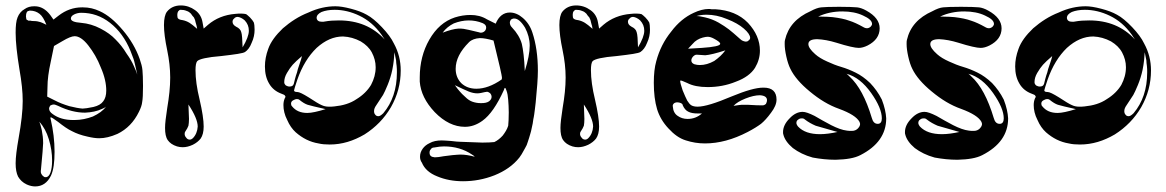

<svg xmlns="http://www.w3.org/2000/svg" viewBox="-20 -584 4185 689"><path d="M121.1 -147.5C135.7 -130.9 147.5 -110.4 155.3 -84C163.1 -58.6 167 -33.2 167 -7.8C167 9.8 165 24.4 161.1 35.2C157.2 45.9 151.4 51.8 144.5 51.8C141.6 51.8 139.6 51.8 138.7 50.8C134.8 48.8 131.8 45.9 128.9 41C126 36.1 126 31.2 127 24.4C131.8 -27.3 134.8 -59.6 134.8 -70.3C134.8 -86.9 132.8 -102.5 129.9 -117.2C127 -129.9 124 -140.6 121.1 -147.5ZM168.9 -174.8C160.2 -180.7 156.2 -187.5 156.2 -194.3C156.2 -198.2 158.2 -201.2 160.2 -205.1C164.1 -207 168 -209 172.9 -209C176.8 -209 181.6 -207 188.5 -204.1C222.7 -187.5 254.9 -179.7 285.2 -179.7C307.6 -180.7 328.1 -184.6 346.7 -193.4C353.5 -196.3 357.4 -198.2 360.4 -201.2C349.6 -186.5 334 -175.8 313.5 -166C293 -158.2 270.5 -153.3 247.1 -153.3H243.2C212.9 -153.3 188.5 -160.2 168.9 -174.8ZM248 -454.1C262.7 -454.1 279.3 -443.4 296.9 -420.9C314.5 -398.4 330.1 -372.1 341.8 -341.8C355.5 -310.5 361.3 -283.2 361.3 -258.8C361.3 -242.2 357.4 -229.5 350.6 -220.7C343.8 -210.9 332 -204.1 315.4 -200.2C296.9 -196.3 283.2 -194.3 276.4 -194.3C263.7 -195.3 248 -198.2 228.5 -203.1C209 -209 191.4 -215.8 176.8 -223.6L149.4 -237.3L150.4 -271.5C150.4 -296.9 154.3 -327.1 162.1 -362.3L173.8 -418.9L204.1 -436.5C223.6 -448.2 238.3 -454.1 248 -454.1ZM271.5 -538.1C309.6 -538.1 343.8 -526.4 375 -502C406.2 -477.5 430.7 -444.3 448.2 -401.4C453.1 -388.7 457 -378.9 459 -373C461.9 -365.2 465.8 -346.7 472.7 -316.4C469.7 -326.2 464.8 -336.9 460 -347.7C455.1 -359.4 446.3 -375 433.6 -392.6C421.9 -412.1 409.2 -427.7 394.5 -442.4C380.9 -457 363.3 -469.7 340.8 -481.4C318.4 -493.2 294.9 -500 271.5 -502C246.1 -503.9 234.4 -508.8 234.4 -517.6C234.4 -523.4 238.3 -528.3 246.1 -532.2C253.9 -536.1 262.7 -538.1 271.5 -538.1ZM87.9 -545.9C100.6 -545.9 112.3 -542 122.1 -534.2C130.9 -527.3 138.7 -514.6 146.5 -495.1C134.8 -501 126 -504.9 120.1 -505.9C114.3 -507.8 105.5 -508.8 93.8 -508.8L89.8 -509.8H85.9C85 -509.8 84 -509.8 82 -509.8C81.1 -510.7 80.1 -510.7 79.1 -511.7C78.1 -511.7 78.1 -511.7 76.2 -512.7C76.2 -513.7 75.2 -514.6 74.2 -515.6C74.2 -516.6 74.2 -518.6 74.2 -519.5C73.2 -521.5 73.2 -523.4 73.2 -525.4C73.2 -538.1 77.1 -544.9 84 -544.9L85.9 -545.9ZM160.2 -530.3C144.5 -550.8 126 -561.5 104.5 -561.5H102.5C89.8 -561.5 78.1 -558.6 67.4 -550.8C56.6 -544.9 47.9 -534.2 43 -521.5C38.1 -509.8 36.1 -491.2 36.1 -466.8C36.1 -432.6 41 -388.7 49.8 -335C57.6 -291 61.5 -253.9 61.5 -221.7C61.5 -186.5 56.6 -142.6 46.9 -88.9C40 -49.8 36.1 -19.5 36.1 2C36.1 22.5 39.1 38.1 44.9 49.8C51.8 61.5 61.5 71.3 76.2 78.1C86.9 83 97.7 85 106.4 85C130.9 85 150.4 72.3 163.1 45.9C171.9 26.4 175.8 -2 175.8 -39.1C175.8 -78.1 170.9 -117.2 162.1 -155.3C161.1 -157.2 161.1 -159.2 161.1 -161.1C161.1 -162.1 161.1 -163.1 162.1 -163.1C165 -163.1 173.8 -157.2 188.5 -146.5C207 -131.8 223.6 -120.1 238.3 -113.3C252.9 -105.5 271.5 -98.6 293.9 -93.8C310.5 -89.8 324.2 -87.9 335.9 -87.9C355.5 -87.9 377 -92.8 401.4 -103.5C435.5 -120.1 460.9 -146.5 478.5 -182.6C485.4 -196.3 489.3 -208 490.2 -217.8C492.2 -227.5 493.2 -247.1 493.2 -275.4C493.2 -301.8 492.2 -320.3 491.2 -332C490.2 -344.7 486.3 -357.4 481.4 -372.1C468.8 -408.2 448.2 -443.4 420.9 -475.6C393.6 -507.8 366.2 -531.2 337.9 -543.9C319.3 -552.7 299.8 -557.6 277.3 -557.6H274.4C244.1 -557.6 215.8 -547.9 189.5 -527.3L171.9 -513.7Z M656.2 -209C678.7 -174.8 689.5 -148.4 689.5 -129.9C688.5 -113.3 682.6 -98.6 671.9 -87.9C668.9 -85 665 -83 661.1 -83C656.2 -83 651.4 -85 648.4 -89.8C644.5 -93.8 642.6 -98.6 642.6 -103.5C642.6 -107.4 643.6 -110.4 644.5 -111.3C650.4 -120.1 654.3 -127 656.2 -132.8C657.2 -138.7 658.2 -146.5 658.2 -157.2C658.2 -160.2 657.2 -176.8 656.2 -209ZM827.1 -488.3C818.4 -493.2 814.5 -499 814.5 -505.9C814.5 -510.7 816.4 -514.6 820.3 -517.6C823.2 -521.5 828.1 -523.4 833 -523.4C840.8 -522.5 849.6 -518.6 858.4 -510.7C868.2 -500 873 -488.3 873 -473.6C873 -459 865.2 -438.5 850.6 -414.1C849.6 -442.4 848.6 -460.9 845.7 -468.8C843.8 -476.6 837.9 -483.4 827.1 -488.3ZM627.9 -548.8C635.7 -548.8 642.6 -547.9 649.4 -544.9C656.2 -543 661.1 -539.1 665 -535.2C668.9 -529.3 671.9 -525.4 675.8 -521.5C677.7 -517.6 680.7 -511.7 681.6 -504.9C683.6 -498 684.6 -493.2 685.5 -491.2C685.5 -489.3 686.5 -485.4 687.5 -480.5C675.8 -491.2 666 -498 660.2 -502C652.3 -506.8 644.5 -509.8 635.7 -511.7C627 -512.7 622.1 -514.6 619.1 -517.6C617.2 -519.5 616.2 -523.4 616.2 -530.3C616.2 -535.2 617.2 -540 619.1 -543C622.1 -546.9 625 -548.8 627.9 -548.8ZM707 -502.9C704.1 -521.5 695.3 -537.1 679.7 -547.9C665 -558.6 647.5 -564.5 628.9 -564.5C607.4 -564.5 590.8 -556.6 579.1 -542C572.3 -533.2 568.4 -516.6 568.4 -494.1C568.4 -470.7 572.3 -440.4 580.1 -403.3C586.9 -370.1 590.8 -337.9 590.8 -305.7C590.8 -272.5 586.9 -236.3 580.1 -196.3C575.2 -164.1 572.3 -140.6 572.3 -125C572.3 -105.5 575.2 -90.8 582 -81.1C588.9 -71.3 599.6 -63.5 615.2 -58.6C622.1 -56.6 628.9 -55.7 635.7 -55.7C647.5 -55.7 659.2 -58.6 671.9 -64.5C683.6 -70.3 693.4 -78.1 700.2 -86.9C707 -96.7 710.9 -111.3 710.9 -129.9C710.9 -152.3 706.1 -184.6 696.3 -226.6C686.5 -266.6 681.6 -301.8 681.6 -332C681.6 -348.6 683.6 -359.4 687.5 -364.3C694.3 -372.1 723.6 -378.9 773.4 -382.8C824.2 -388.7 852.5 -392.6 859.4 -397.5C868.2 -403.3 877 -414.1 882.8 -429.7C890.6 -446.3 893.6 -461.9 893.6 -477.5C893.6 -489.3 892.6 -498 890.6 -503.9C887.7 -508.8 883.8 -514.6 877 -521.5C871.1 -527.3 866.2 -531.2 863.3 -533.2C859.4 -534.2 853.5 -535.2 846.7 -535.2C837.9 -535.2 831.1 -535.2 824.2 -534.2C786.1 -531.2 752.9 -517.6 726.6 -495.1L710.9 -481.4Z M1045.9 -228.5C1049.8 -228.5 1052.7 -227.5 1054.7 -225.6C1065.4 -216.8 1075.2 -210.9 1084 -208C1092.8 -205.1 1114.3 -200.2 1148.4 -192.4C1120.1 -183.6 1097.7 -178.7 1083 -178.7C1058.6 -178.7 1041 -186.5 1028.3 -202.1C1025.4 -205.1 1024.4 -208 1024.4 -211.9C1024.4 -216.8 1026.4 -220.7 1031.2 -223.6C1036.1 -226.6 1041 -228.5 1045.9 -228.5ZM1063.5 -382.8C1062.5 -377 1059.6 -367.2 1054.7 -353.5C1049.8 -339.8 1046.9 -330.1 1045.9 -324.2C1043 -317.4 1041 -308.6 1038.1 -298.8C1035.2 -287.1 1034.2 -282.2 1034.2 -283.2C1032.2 -276.4 1027.3 -273.4 1018.6 -273.4C1013.7 -273.4 1009.8 -275.4 1005.9 -277.3C1002 -281.2 1000 -284.2 1000 -289.1C1000 -299.8 1002.9 -310.5 1009.8 -322.3C1016.6 -334 1023.4 -343.8 1030.3 -351.6C1037.1 -359.4 1048.8 -370.1 1063.5 -382.8ZM1395.5 -396.5 1396.5 -391.6C1397.5 -388.7 1397.5 -385.7 1398.4 -381.8L1401.4 -367.2C1401.4 -361.3 1402.3 -354.5 1403.3 -347.7C1404.3 -339.8 1404.3 -332 1404.3 -324.2C1404.3 -264.6 1387.7 -215.8 1355.5 -177.7C1348.6 -170.9 1342.8 -167 1337.9 -167C1333 -167 1329.1 -168.9 1327.1 -171.9C1323.2 -175.8 1322.3 -180.7 1322.3 -185.5C1322.3 -192.4 1325.2 -199.2 1330.1 -206.1C1341.8 -223.6 1349.6 -236.3 1354.5 -243.2C1358.4 -250 1364.3 -262.7 1371.1 -279.3C1377.9 -295.9 1383.8 -314.5 1387.7 -333C1392.6 -356.4 1394.5 -377.9 1395.5 -396.5ZM1046.9 -297.9C1063.5 -345.7 1086.9 -383.8 1116.2 -412.1C1146.5 -439.5 1177.7 -453.1 1210.9 -453.1C1233.4 -452.1 1253.9 -446.3 1274.4 -435.5C1292 -424.8 1305.7 -412.1 1314.5 -395.5C1323.2 -378.9 1328.1 -361.3 1328.1 -342.8C1328.1 -320.3 1322.3 -299.8 1311.5 -279.3C1299.8 -259.8 1282.2 -242.2 1259.8 -228.5C1237.3 -212.9 1210 -205.1 1179.7 -202.1C1173.8 -201.2 1167 -201.2 1160.2 -201.2C1150.4 -201.2 1141.6 -203.1 1133.8 -207C1126 -210 1110.4 -219.7 1087.9 -234.4C1067.4 -247.1 1053.7 -253.9 1046.9 -253.9H1045.9C1039.1 -253.9 1035.2 -255.9 1035.2 -259.8C1036.1 -264.6 1040 -277.3 1046.9 -297.9ZM1135.7 -505.9C1123 -505.9 1117.2 -510.7 1116.2 -519.5C1116.2 -528.3 1122.1 -535.2 1133.8 -541C1146.5 -545.9 1162.1 -548.8 1180.7 -548.8C1210 -548.8 1240.2 -542 1270.5 -527.3C1300.8 -512.7 1327.1 -490.2 1348.6 -460C1353.5 -453.1 1357.4 -447.3 1360.4 -442.4C1318.4 -488.3 1263.7 -510.7 1196.3 -510.7C1178.7 -510.7 1162.1 -509.8 1145.5 -506.8C1142.6 -505.9 1139.6 -505.9 1135.7 -505.9ZM1183.6 -561.5C1153.3 -561.5 1120.1 -554.7 1086.9 -539.1C1051.8 -525.4 1022.5 -505.9 995.1 -482.4C969.7 -458 951.2 -433.6 942.4 -408.2C934.6 -386.7 930.7 -366.2 930.7 -345.7C930.7 -321.3 935.5 -300.8 946.3 -283.2C956.1 -266.6 970.7 -254.9 989.3 -248C997.1 -245.1 1002 -243.2 1002.9 -240.2C1004.9 -238.3 1004.9 -235.4 1002 -231.4C999 -224.6 997.1 -216.8 997.1 -207C997.1 -190.4 1001 -171.9 1010.7 -153.3C1018.6 -134.8 1029.3 -120.1 1041 -109.4C1065.4 -87.9 1092.8 -74.2 1123 -69.3C1134.8 -66.4 1148.4 -65.4 1163.1 -65.4C1207 -65.4 1248 -78.1 1288.1 -101.6C1328.1 -127 1359.4 -159.2 1382.8 -199.2C1406.2 -240.2 1418 -284.2 1418 -331.1C1418 -365.2 1410.2 -397.5 1393.6 -427.7C1384.8 -446.3 1370.1 -465.8 1350.6 -486.3C1331.1 -506.8 1312.5 -522.5 1295.9 -531.2C1280.3 -540 1261.7 -546.9 1239.3 -552.7C1216.8 -558.6 1198.2 -561.5 1183.6 -561.5Z M1573.2 -58.6C1611.3 -58.6 1645.5 -48.8 1673.8 -29.3C1678.7 -26.4 1681.6 -24.4 1683.6 -21.5C1666 -26.4 1648.4 -29.3 1631.8 -29.3C1626 -29.3 1616.2 -28.3 1603.5 -27.3C1596.7 -26.4 1586.9 -25.4 1572.3 -23.4C1557.6 -20.5 1547.9 -19.5 1541 -19.5H1540C1527.3 -20.5 1521.5 -25.4 1521.5 -36.1C1521.5 -41 1522.5 -44.9 1526.4 -48.8C1528.3 -52.7 1533.2 -54.7 1538.1 -54.7C1552.7 -57.6 1564.5 -58.6 1573.2 -58.6ZM1612.3 -278.3C1633.8 -267.6 1650.4 -260.7 1661.1 -255.9C1672.9 -251 1683.6 -249 1693.4 -249C1700.2 -249 1710 -251 1721.7 -253.9H1724.6C1725.6 -253.9 1726.6 -253.9 1725.6 -254.9C1730.5 -254.9 1734.4 -252.9 1738.3 -250C1742.2 -246.1 1744.1 -241.2 1744.1 -236.3C1744.1 -230.5 1741.2 -225.6 1735.4 -220.7C1728.5 -215.8 1719.7 -213.9 1707 -213.9H1705.1C1694.3 -213.9 1684.6 -215.8 1675.8 -218.8C1667 -221.7 1658.2 -227.5 1649.4 -236.3C1640.6 -244.1 1634.8 -250 1629.9 -255.9C1626 -259.8 1620.1 -267.6 1612.3 -278.3ZM1663.1 -432.6C1671.9 -441.4 1685.5 -446.3 1702.1 -447.3C1714.8 -447.3 1731.4 -444.3 1751 -438.5C1771.5 -355.5 1781.2 -311.5 1781.2 -306.6C1781.2 -303.7 1781.2 -300.8 1780.3 -298.8C1748 -276.4 1717.8 -265.6 1689.5 -265.6C1667 -265.6 1649.4 -272.5 1635.7 -285.2C1622.1 -298.8 1615.2 -316.4 1615.2 -336.9C1615.2 -369.1 1630.9 -400.4 1663.1 -432.6ZM1568.4 -466.8C1579.1 -481.4 1592.8 -492.2 1608.4 -500C1626 -506.8 1643.6 -510.7 1662.1 -510.7C1678.7 -510.7 1695.3 -507.8 1711.9 -501C1720.7 -497.1 1724.6 -492.2 1724.6 -485.4C1724.6 -480.5 1722.7 -475.6 1719.7 -472.7C1715.8 -468.8 1710.9 -466.8 1706.1 -466.8C1703.1 -466.8 1701.2 -466.8 1700.2 -467.8C1668.9 -475.6 1650.4 -479.5 1643.6 -480.5C1638.7 -481.4 1631.8 -481.4 1625 -481.4C1610.4 -480.5 1591.8 -475.6 1568.4 -466.8ZM1817.4 -485.4C1812.5 -490.2 1809.6 -496.1 1809.6 -502.9C1809.6 -506.8 1811.5 -509.8 1813.5 -513.7C1817.4 -515.6 1820.3 -517.6 1824.2 -517.6H1825.2C1837.9 -517.6 1850.6 -506.8 1864.3 -484.4C1875 -463.9 1880.9 -442.4 1880.9 -419.9C1880.9 -396.5 1875 -366.2 1863.3 -329.1C1861.3 -374 1857.4 -406.2 1852.5 -426.8C1846.7 -447.3 1835 -466.8 1817.4 -485.4ZM1890.6 -466.8C1883.8 -488.3 1872.1 -505.9 1856.4 -519.5C1841.8 -532.2 1826.2 -539.1 1809.6 -539.1C1787.1 -539.1 1769.5 -525.4 1758.8 -499L1727.5 -514.6C1710 -525.4 1690.4 -530.3 1668 -530.3C1649.4 -530.3 1630.9 -527.3 1612.3 -521.5C1574.2 -508.8 1543.9 -482.4 1520.5 -441.4C1498 -402.3 1486.3 -356.4 1486.3 -306.6V-291C1489.3 -252.9 1506.8 -216.8 1540 -181.6C1574.2 -146.5 1610.4 -128.9 1648.4 -128.9C1669.9 -128.9 1690.4 -135.7 1710.9 -150.4C1738.3 -169.9 1763.7 -207 1788.1 -260.7C1789.1 -265.6 1791 -268.6 1792 -268.6C1793.9 -268.6 1795.9 -264.6 1797.9 -257.8C1800.8 -250 1802.7 -239.3 1803.7 -225.6C1804.7 -211.9 1805.7 -197.3 1805.7 -180.7C1805.7 -159.2 1804.7 -143.6 1803.7 -132.8C1799.8 -120.1 1793 -109.4 1784.2 -97.7C1775.4 -87.9 1764.6 -79.1 1753.9 -74.2C1744.1 -73.2 1729.5 -72.3 1710.9 -72.3C1710 -72.3 1683.6 -73.2 1631.8 -75.2C1625 -75.2 1614.3 -76.2 1598.6 -78.1C1584 -79.1 1572.3 -80.1 1565.4 -80.1C1547.9 -80.1 1533.2 -77.1 1521.5 -70.3C1510.7 -65.4 1502.9 -58.6 1497.1 -50.8C1490.2 -41 1487.3 -32.2 1487.3 -21.5C1487.3 -13.7 1489.3 -6.8 1494.1 0C1502.9 21.5 1521.5 38.1 1548.8 48.8C1576.2 60.5 1607.4 66.4 1641.6 66.4C1679.7 66.4 1717.8 59.6 1754.9 44.9C1791 30.3 1821.3 9.8 1843.8 -18.6C1849.6 -26.4 1854.5 -34.2 1858.4 -42C1863.3 -49.8 1866.2 -56.6 1870.1 -63.5C1872.1 -70.3 1876 -79.1 1878.9 -89.8C1881.8 -100.6 1884.8 -108.4 1885.7 -113.3C1886.7 -118.2 1888.7 -127 1891.6 -140.6C1893.6 -153.3 1894.5 -162.1 1895.5 -164.1C1896.5 -168 1897.5 -176.8 1899.4 -191.4C1901.4 -206.1 1902.3 -214.8 1902.3 -215.8C1907.2 -265.6 1910.2 -303.7 1910.2 -330.1C1910.2 -382.8 1903.3 -428.7 1890.6 -466.8Z M2075.2 -209C2097.7 -174.8 2108.4 -148.4 2108.4 -129.9C2107.4 -113.3 2101.6 -98.6 2090.8 -87.9C2087.9 -85 2084 -83 2080.1 -83C2075.2 -83 2070.3 -85 2067.4 -89.8C2063.5 -93.8 2061.5 -98.6 2061.5 -103.5C2061.5 -107.4 2062.5 -110.4 2063.5 -111.3C2069.3 -120.1 2073.2 -127 2075.2 -132.8C2076.2 -138.7 2077.1 -146.5 2077.1 -157.2C2077.1 -160.2 2076.2 -176.8 2075.2 -209ZM2246.1 -488.3C2237.3 -493.2 2233.4 -499 2233.4 -505.9C2233.4 -510.7 2235.4 -514.6 2239.3 -517.6C2242.2 -521.5 2247.1 -523.4 2252 -523.4C2259.8 -522.5 2268.6 -518.6 2277.3 -510.7C2287.1 -500 2292 -488.3 2292 -473.6C2292 -459 2284.2 -438.5 2269.5 -414.1C2268.6 -442.4 2267.6 -460.9 2264.6 -468.8C2262.7 -476.6 2256.8 -483.4 2246.1 -488.3ZM2046.9 -548.8C2054.7 -548.8 2061.5 -547.9 2068.4 -544.9C2075.2 -543 2080.1 -539.1 2084 -535.2C2087.9 -529.3 2090.8 -525.4 2094.7 -521.5C2096.7 -517.6 2099.6 -511.7 2100.6 -504.9C2102.5 -498 2103.5 -493.2 2104.5 -491.2C2104.5 -489.3 2105.5 -485.4 2106.4 -480.5C2094.7 -491.2 2085 -498 2079.1 -502C2071.3 -506.8 2063.5 -509.8 2054.7 -511.7C2045.9 -512.7 2041 -514.6 2038.1 -517.6C2036.1 -519.5 2035.2 -523.4 2035.2 -530.3C2035.2 -535.2 2036.1 -540 2038.1 -543C2041 -546.9 2043.9 -548.8 2046.9 -548.8ZM2126 -502.9C2123 -521.5 2114.3 -537.1 2098.6 -547.9C2084 -558.6 2066.4 -564.5 2047.9 -564.5C2026.4 -564.5 2009.8 -556.6 1998 -542C1991.2 -533.2 1987.3 -516.6 1987.3 -494.1C1987.3 -470.7 1991.2 -440.4 1999 -403.3C2005.9 -370.1 2009.8 -337.9 2009.8 -305.7C2009.8 -272.5 2005.9 -236.3 1999 -196.3C1994.1 -164.1 1991.2 -140.6 1991.2 -125C1991.2 -105.5 1994.1 -90.8 2001 -81.1C2007.8 -71.3 2018.6 -63.5 2034.2 -58.6C2041 -56.6 2047.9 -55.7 2054.7 -55.7C2066.4 -55.7 2078.1 -58.6 2090.8 -64.5C2102.5 -70.3 2112.3 -78.1 2119.1 -86.9C2126 -96.7 2129.9 -111.3 2129.9 -129.9C2129.9 -152.3 2125 -184.6 2115.2 -226.6C2105.5 -266.6 2100.6 -301.8 2100.6 -332C2100.6 -348.6 2102.5 -359.4 2106.4 -364.3C2113.3 -372.1 2142.6 -378.9 2192.4 -382.8C2243.2 -388.7 2271.5 -392.6 2278.3 -397.5C2287.1 -403.3 2295.9 -414.1 2301.8 -429.7C2309.6 -446.3 2312.5 -461.9 2312.5 -477.5C2312.5 -489.3 2311.5 -498 2309.6 -503.9C2306.6 -508.8 2302.7 -514.6 2295.9 -521.5C2290 -527.3 2285.2 -531.2 2282.2 -533.2C2278.3 -534.2 2272.5 -535.2 2265.6 -535.2C2256.8 -535.2 2250 -535.2 2243.2 -534.2C2205.1 -531.2 2171.9 -517.6 2145.5 -495.1L2129.9 -481.4Z M2410.2 -216.8C2415 -216.8 2418.9 -215.8 2423.8 -213.9C2427.7 -211.9 2429.7 -210 2429.7 -207C2434.6 -195.3 2441.4 -187.5 2449.2 -183.6C2458 -178.7 2469.7 -176.8 2484.4 -176.8H2499C2484.4 -164.1 2467.8 -157.2 2447.3 -157.2C2433.6 -157.2 2421.9 -161.1 2412.1 -168C2401.4 -174.8 2395.5 -186.5 2394.5 -201.2C2393.6 -206.1 2394.5 -209 2398.4 -212.9C2400.4 -214.8 2405.3 -216.8 2410.2 -216.8ZM2612.3 -204.1C2621.1 -213.9 2635.7 -222.7 2655.3 -230.5C2674.8 -238.3 2692.4 -242.2 2707 -242.2C2723.6 -241.2 2732.4 -235.4 2732.4 -224.6C2732.4 -219.7 2730.5 -214.8 2728.5 -210.9C2724.6 -208 2721.7 -206.1 2717.8 -206.1H2707C2702.1 -206.1 2693.4 -206.1 2681.6 -207C2668.9 -208 2659.2 -208 2652.3 -208C2643.6 -208 2636.7 -208 2631.8 -207C2624 -206.1 2617.2 -205.1 2612.3 -204.1ZM2583 -403.3C2572.3 -388.7 2558.6 -376 2543 -365.2C2525.4 -355.5 2508.8 -350.6 2491.2 -350.6C2484.4 -350.6 2478.5 -351.6 2471.7 -353.5C2464.8 -356.4 2460.9 -360.4 2460.9 -367.2C2460.9 -372.1 2462.9 -376 2466.8 -380.9C2471.7 -385.7 2475.6 -387.7 2479.5 -387.7H2480.5C2497.1 -386.7 2507.8 -385.7 2510.7 -385.7C2525.4 -386.7 2549.8 -392.6 2583 -403.3ZM2502 -449.2C2509.8 -451.2 2515.6 -452.1 2519.5 -452.1C2525.4 -452.1 2533.2 -450.2 2542 -445.3C2556.6 -437.5 2564.5 -431.6 2564.5 -426.8C2564.5 -419.9 2542 -415 2498 -412.1L2449.2 -409.2L2465.8 -426.8C2474.6 -437.5 2487.3 -445.3 2502 -449.2ZM2479.5 -526.4C2489.3 -529.3 2501 -531.2 2515.6 -531.2C2539.1 -531.2 2563.5 -526.4 2588.9 -515.6C2614.3 -505.9 2634.8 -494.1 2649.4 -481.4C2664.1 -468.8 2671.9 -457 2671.9 -448.2C2671.9 -444.3 2669.9 -441.4 2666 -438.5C2663.1 -435.5 2660.2 -434.6 2656.2 -434.6C2648.4 -435.5 2641.6 -438.5 2636.7 -443.4C2618.2 -460 2604.5 -471.7 2595.7 -478.5C2585.9 -486.3 2573.2 -494.1 2558.6 -502.9C2543 -511.7 2527.3 -517.6 2510.7 -521.5C2498 -524.4 2488.3 -526.4 2479.5 -526.4ZM2546.9 -550.8C2543 -550.8 2539.1 -550.8 2533.2 -550.8C2529.3 -551.8 2525.4 -551.8 2523.4 -551.8C2506.8 -551.8 2488.3 -546.9 2469.7 -538.1C2439.5 -524.4 2412.1 -502 2388.7 -470.7C2363.3 -439.5 2345.7 -404.3 2335 -364.3C2329.1 -343.8 2326.2 -317.4 2326.2 -287.1C2326.2 -250 2330.1 -218.8 2337.9 -192.4C2345.7 -167 2359.4 -143.6 2378.9 -123C2398.4 -101.6 2418.9 -86.9 2441.4 -80.1C2462.9 -73.2 2485.4 -69.3 2509.8 -69.3C2559.6 -69.3 2610.4 -83 2663.1 -110.4C2683.6 -121.1 2699.2 -130.9 2710.9 -139.6C2721.7 -148.4 2734.4 -162.1 2747.1 -179.7C2759.8 -196.3 2766.6 -211.9 2766.6 -226.6C2766.6 -254.9 2751 -269.5 2720.7 -269.5H2718.8C2693.4 -269.5 2656.2 -258.8 2606.4 -238.3C2548.8 -213.9 2507.8 -201.2 2483.4 -201.2C2473.6 -201.2 2465.8 -203.1 2460.9 -206.1C2456.1 -209 2451.2 -214.8 2446.3 -222.7C2441.4 -231.4 2436.5 -244.1 2429.7 -259.8C2423.8 -277.3 2420.9 -288.1 2420.9 -293C2420.9 -293.9 2420.9 -293.9 2421.9 -294.9C2422.9 -295.9 2431.6 -293 2446.3 -286.1C2464.8 -276.4 2489.3 -271.5 2519.5 -271.5C2553.7 -271.5 2587.9 -277.3 2621.1 -291C2653.3 -302.7 2676.8 -320.3 2689.5 -340.8C2701.2 -360.4 2707 -380.9 2707 -402.3C2707 -438.5 2692.4 -471.7 2664.1 -502C2634.8 -532.2 2595.7 -547.9 2546.9 -550.8Z M2843.8 -129.9C2839.8 -134.8 2837.9 -139.6 2837.9 -142.6C2837.9 -147.5 2839.8 -152.3 2843.8 -154.3C2847.7 -158.2 2852.5 -159.2 2857.4 -159.2C2862.3 -159.2 2865.2 -158.2 2868.2 -155.3C2880.9 -145.5 2893.6 -138.7 2907.2 -132.8C2920.9 -128.9 2947.3 -121.1 2985.4 -110.4C2962.9 -105.5 2941.4 -102.5 2922.9 -102.5C2887.7 -102.5 2861.3 -111.3 2843.8 -129.9ZM3017.6 -319.3C3050.8 -310.5 3080.1 -287.1 3106.4 -250C3131.8 -213.9 3144.5 -183.6 3144.5 -159.2C3144.5 -146.5 3139.6 -139.6 3129.9 -139.6C3119.1 -139.6 3112.3 -146.5 3108.4 -161.1C3087.9 -229.5 3061.5 -279.3 3028.3 -309.6C3023.4 -314.5 3019.5 -318.4 3017.6 -319.3ZM2916 -524.4C2942.4 -537.1 2971.7 -543 3002.9 -543C3031.2 -543 3056.6 -538.1 3077.1 -528.3C3098.6 -518.6 3109.4 -508.8 3109.4 -498C3109.4 -495.1 3107.4 -491.2 3104.5 -488.3C3096.7 -481.4 3087.9 -480.5 3077.1 -487.3C3059.6 -497.1 3043 -504.9 3027.3 -509.8C3011.7 -515.6 2992.2 -519.5 2967.8 -522.5C2956.1 -523.4 2942.4 -524.4 2925.8 -524.4ZM2991.2 -559.6C2958 -559.6 2936.5 -558.6 2926.8 -557.6C2916 -556.6 2903.3 -551.8 2888.7 -543.9C2837.9 -521.5 2807.6 -487.3 2796.9 -440.4C2795.9 -437.5 2795.9 -432.6 2795.9 -425.8C2795.9 -413.1 2797.9 -398.4 2801.8 -380.9C2805.7 -363.3 2810.5 -348.6 2816.4 -336.9C2829.1 -310.5 2852.5 -283.2 2885.7 -255.9C2920.9 -226.6 2955.1 -206.1 2991.2 -193.4C3031.2 -178.7 3055.7 -163.1 3064.5 -146.5C3068.4 -138.7 3066.4 -130.9 3058.6 -123C3052.7 -117.2 3045.9 -114.3 3037.1 -114.3C3030.3 -114.3 3024.4 -114.3 3019.5 -115.2C3002.9 -117.2 2984.4 -124 2962.9 -134.8C2941.4 -146.5 2920.9 -157.2 2903.3 -168C2883.8 -177.7 2870.1 -182.6 2860.4 -182.6C2843.8 -182.6 2828.1 -174.8 2813.5 -159.2C2797.9 -143.6 2790 -127 2790 -110.4C2790 -106.4 2790 -103.5 2791 -101.6C2794.9 -85 2806.6 -68.4 2825.2 -52.7C2844.7 -38.1 2868.2 -26.4 2896.5 -18.6C2922.9 -13.7 2950.2 -10.7 2978.5 -10.7C3017.6 -11.7 3046.9 -16.6 3067.4 -27.3C3128.9 -58.6 3160.2 -102.5 3160.2 -159.2C3159.2 -178.7 3154.3 -201.2 3144.5 -226.6C3132.8 -250 3118.2 -269.5 3102.5 -286.1C3085 -302.7 3068.4 -314.5 3050.8 -323.2C3033.2 -332 3015.6 -338.9 2999 -343.8C2982.4 -348.6 2964.8 -355.5 2948.2 -363.3C2930.7 -371.1 2916 -379.9 2905.3 -389.6C2888.7 -404.3 2880.9 -416 2880.9 -425.8C2880.9 -437.5 2891.6 -443.4 2913.1 -443.4C2933.6 -442.4 2956.1 -438.5 2981.4 -430.7C3021.5 -418 3048.8 -412.1 3061.5 -412.1C3071.3 -412.1 3082 -415 3093.8 -420.9C3122.1 -435.5 3136.7 -456.1 3136.7 -482.4C3136.7 -506.8 3121.1 -528.3 3088.9 -545.9C3077.1 -552.7 3065.4 -556.6 3055.7 -557.6C3043.9 -558.6 3023.4 -559.6 2991.2 -559.6Z M3281.2 -129.9C3277.3 -134.8 3275.4 -139.6 3275.4 -142.6C3275.4 -147.5 3277.3 -152.3 3281.2 -154.3C3285.2 -158.2 3290 -159.2 3294.9 -159.2C3299.8 -159.2 3302.7 -158.2 3305.7 -155.3C3318.4 -145.5 3331.1 -138.7 3344.7 -132.8C3358.4 -128.9 3384.8 -121.1 3422.9 -110.4C3400.4 -105.5 3378.9 -102.5 3360.4 -102.5C3325.2 -102.5 3298.8 -111.3 3281.2 -129.9ZM3455.1 -319.3C3488.3 -310.5 3517.6 -287.1 3543.9 -250C3569.3 -213.9 3582 -183.6 3582 -159.2C3582 -146.5 3577.1 -139.6 3567.4 -139.6C3556.6 -139.6 3549.8 -146.5 3545.9 -161.1C3525.4 -229.5 3499 -279.3 3465.8 -309.6C3460.9 -314.5 3457 -318.4 3455.1 -319.3ZM3353.5 -524.4C3379.9 -537.1 3409.2 -543 3440.4 -543C3468.8 -543 3494.1 -538.1 3514.6 -528.3C3536.1 -518.6 3546.9 -508.8 3546.9 -498C3546.9 -495.1 3544.9 -491.2 3542 -488.3C3534.2 -481.4 3525.4 -480.5 3514.6 -487.3C3497.1 -497.1 3480.5 -504.9 3464.8 -509.8C3449.2 -515.6 3429.7 -519.5 3405.3 -522.5C3393.6 -523.4 3379.9 -524.4 3363.3 -524.4ZM3428.7 -559.6C3395.5 -559.6 3374 -558.6 3364.3 -557.6C3353.5 -556.6 3340.8 -551.8 3326.2 -543.9C3275.4 -521.5 3245.1 -487.3 3234.4 -440.4C3233.4 -437.5 3233.4 -432.6 3233.4 -425.8C3233.4 -413.1 3235.4 -398.4 3239.3 -380.9C3243.2 -363.3 3248 -348.6 3253.9 -336.9C3266.6 -310.5 3290 -283.2 3323.2 -255.9C3358.4 -226.6 3392.6 -206.1 3428.7 -193.4C3468.8 -178.7 3493.2 -163.1 3502 -146.5C3505.9 -138.7 3503.9 -130.9 3496.1 -123C3490.2 -117.2 3483.4 -114.3 3474.6 -114.3C3467.8 -114.3 3461.9 -114.3 3457 -115.2C3440.4 -117.2 3421.9 -124 3400.4 -134.8C3378.9 -146.5 3358.4 -157.2 3340.8 -168C3321.3 -177.7 3307.6 -182.6 3297.9 -182.6C3281.2 -182.6 3265.6 -174.8 3251 -159.2C3235.4 -143.6 3227.5 -127 3227.5 -110.4C3227.5 -106.4 3227.5 -103.5 3228.5 -101.6C3232.4 -85 3244.1 -68.4 3262.7 -52.7C3282.2 -38.1 3305.7 -26.4 3334 -18.6C3360.4 -13.7 3387.7 -10.7 3416 -10.7C3455.1 -11.7 3484.4 -16.6 3504.9 -27.3C3566.4 -58.6 3597.7 -102.5 3597.7 -159.2C3596.7 -178.7 3591.8 -201.2 3582 -226.6C3570.3 -250 3555.7 -269.5 3540 -286.1C3522.5 -302.7 3505.9 -314.5 3488.3 -323.2C3470.7 -332 3453.1 -338.9 3436.5 -343.8C3419.9 -348.6 3402.3 -355.5 3385.7 -363.3C3368.2 -371.1 3353.5 -379.9 3342.8 -389.6C3326.2 -404.3 3318.4 -416 3318.4 -425.8C3318.4 -437.5 3329.1 -443.4 3350.6 -443.4C3371.1 -442.4 3393.6 -438.5 3418.9 -430.7C3459 -418 3486.3 -412.1 3499 -412.1C3508.8 -412.1 3519.5 -415 3531.2 -420.9C3559.6 -435.5 3574.2 -456.1 3574.2 -482.4C3574.2 -506.8 3558.6 -528.3 3526.4 -545.9C3514.6 -552.7 3502.9 -556.6 3493.2 -557.6C3481.4 -558.6 3460.9 -559.6 3428.7 -559.6Z M3738.3 -228.5C3742.2 -228.5 3745.1 -227.5 3747.1 -225.6C3757.8 -216.8 3767.6 -210.9 3776.4 -208C3785.2 -205.1 3806.6 -200.2 3840.8 -192.4C3812.5 -183.6 3790 -178.7 3775.4 -178.7C3751 -178.7 3733.4 -186.5 3720.7 -202.1C3717.8 -205.1 3716.8 -208 3716.8 -211.9C3716.8 -216.8 3718.8 -220.7 3723.6 -223.6C3728.5 -226.6 3733.4 -228.5 3738.3 -228.5ZM3755.9 -382.8C3754.9 -377 3752 -367.2 3747.1 -353.5C3742.2 -339.8 3739.3 -330.1 3738.3 -324.2C3735.4 -317.4 3733.4 -308.6 3730.5 -298.8C3727.5 -287.1 3726.6 -282.2 3726.6 -283.2C3724.6 -276.4 3719.7 -273.4 3710.9 -273.4C3706.1 -273.4 3702.1 -275.4 3698.2 -277.3C3694.3 -281.2 3692.4 -284.2 3692.4 -289.1C3692.4 -299.8 3695.3 -310.5 3702.1 -322.3C3709 -334 3715.8 -343.8 3722.7 -351.6C3729.5 -359.4 3741.2 -370.1 3755.9 -382.8ZM4087.9 -396.5 4088.9 -391.6C4089.8 -388.7 4089.8 -385.7 4090.8 -381.8L4093.8 -367.2C4093.8 -361.3 4094.7 -354.5 4095.7 -347.7C4096.7 -339.8 4096.7 -332 4096.7 -324.2C4096.7 -264.6 4080.1 -215.8 4047.9 -177.7C4041 -170.9 4035.2 -167 4030.3 -167C4025.4 -167 4021.5 -168.9 4019.5 -171.9C4015.6 -175.8 4014.6 -180.7 4014.6 -185.5C4014.6 -192.4 4017.6 -199.2 4022.5 -206.1C4034.2 -223.6 4042 -236.3 4046.9 -243.2C4050.8 -250 4056.6 -262.7 4063.5 -279.3C4070.3 -295.9 4076.2 -314.5 4080.1 -333C4085 -356.4 4086.9 -377.9 4087.9 -396.5ZM3739.3 -297.9C3755.9 -345.7 3779.3 -383.8 3808.6 -412.1C3838.9 -439.5 3870.1 -453.1 3903.3 -453.1C3925.8 -452.1 3946.3 -446.3 3966.8 -435.5C3984.4 -424.8 3998 -412.1 4006.8 -395.5C4015.6 -378.9 4020.5 -361.3 4020.5 -342.8C4020.5 -320.3 4014.6 -299.8 4003.9 -279.3C3992.2 -259.8 3974.6 -242.2 3952.1 -228.5C3929.7 -212.9 3902.3 -205.1 3872.1 -202.1C3866.2 -201.2 3859.4 -201.2 3852.5 -201.2C3842.8 -201.2 3834 -203.1 3826.2 -207C3818.4 -210 3802.7 -219.7 3780.3 -234.4C3759.8 -247.1 3746.1 -253.9 3739.3 -253.9H3738.3C3731.4 -253.9 3727.5 -255.9 3727.5 -259.8C3728.5 -264.6 3732.4 -277.3 3739.3 -297.9ZM3828.1 -505.9C3815.4 -505.9 3809.6 -510.7 3808.6 -519.5C3808.6 -528.3 3814.5 -535.2 3826.2 -541C3838.9 -545.9 3854.5 -548.8 3873 -548.8C3902.3 -548.8 3932.6 -542 3962.9 -527.3C3993.2 -512.7 4019.5 -490.2 4041 -460C4045.9 -453.1 4049.8 -447.3 4052.7 -442.4C4010.7 -488.3 3956.1 -510.7 3888.7 -510.7C3871.1 -510.7 3854.5 -509.8 3837.9 -506.8C3835 -505.9 3832 -505.9 3828.1 -505.9ZM3876 -561.5C3845.7 -561.5 3812.5 -554.7 3779.3 -539.1C3744.1 -525.4 3714.8 -505.9 3687.5 -482.4C3662.1 -458 3643.6 -433.6 3634.8 -408.2C3627 -386.7 3623 -366.2 3623 -345.7C3623 -321.3 3627.9 -300.8 3638.7 -283.2C3648.4 -266.6 3663.1 -254.9 3681.6 -248C3689.5 -245.1 3694.3 -243.2 3695.3 -240.2C3697.3 -238.3 3697.3 -235.4 3694.3 -231.4C3691.4 -224.6 3689.5 -216.8 3689.5 -207C3689.5 -190.4 3693.4 -171.9 3703.1 -153.3C3710.9 -134.8 3721.7 -120.1 3733.4 -109.4C3757.8 -87.9 3785.2 -74.2 3815.4 -69.3C3827.1 -66.4 3840.8 -65.4 3855.5 -65.4C3899.4 -65.4 3940.4 -78.1 3980.5 -101.6C4020.5 -127 4051.8 -159.2 4075.2 -199.2C4098.6 -240.2 4110.4 -284.2 4110.4 -331.1C4110.4 -365.2 4102.5 -397.5 4085.9 -427.7C4077.1 -446.3 4062.5 -465.8 4043 -486.3C4023.4 -506.8 4004.9 -522.5 3988.3 -531.2C3972.7 -540 3954.1 -546.9 3931.6 -552.7C3909.2 -558.6 3890.6 -561.5 3876 -561.5Z"/></svg>

Font: Puffy Slushy
Style: Regular
Weight: 400
Designer: Intuisi Creative
Foundry: Intuisi Creative
Version: Version 001.000